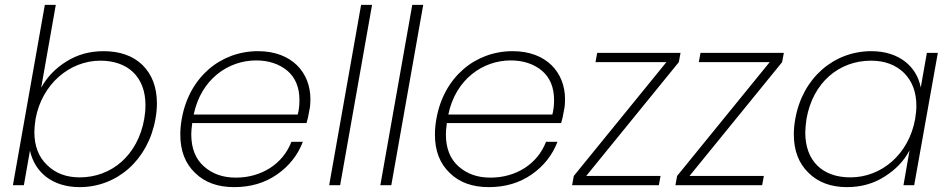

<svg xmlns="http://www.w3.org/2000/svg" viewBox="-20 -760 3904 788"><path d="M33 0H78L103 -142C122 -54 194 8 307 8C460 8 588 -103 618 -272C622 -294 624 -315 624 -335C624 -402 604 -454 565 -493C526 -531 472 -550 405 -550C348 -550 298 -536 253 -508C208 -480 173 -444 149 -400L209 -740H164ZM121 -219C121 -233 123 -251 126 -272C152 -415 266 -511 392 -511C505 -511 577 -444 577 -329C577 -308 575 -289 572 -272C546 -124 439 -32 307 -32C252 -32 207 -49 173 -83C138 -116 121 -162 121 -219Z M781 -50C821 -11 874 8 941 8C1008 8 1067 -9 1117 -44C1166 -78 1202 -123 1223 -178H1176C1141 -87 1053 -31 948 -31C895 -31 852 -46 817 -77C782 -108 765 -152 765 -209C765 -218 766 -234 769 -255H1238C1242 -267 1246 -285 1250 -309C1253 -322 1254 -337 1254 -353C1254 -462 1178 -550 1039 -550C885 -550 756 -443 726 -272C722 -250 720 -229 720 -208C720 -141 740 -89 781 -50ZM775 -290C805 -435 917 -512 1031 -512C1082 -512 1125 -498 1159 -470C1192 -442 1209 -402 1209 -349C1209 -329 1207 -309 1202 -290Z M1462 -740 1331 0H1376L1507 -740Z M1672 -740 1541 0H1586L1717 -740Z M1826 -50C1866 -11 1919 8 1986 8C2053 8 2112 -9 2162 -44C2211 -78 2247 -123 2268 -178H2221C2186 -87 2098 -31 1993 -31C1940 -31 1897 -46 1862 -77C1827 -108 1810 -152 1810 -209C1810 -218 1811 -234 1814 -255H2283C2287 -267 2291 -285 2295 -309C2298 -322 2299 -337 2299 -353C2299 -462 2223 -550 2084 -550C1930 -550 1801 -443 1771 -272C1767 -250 1765 -229 1765 -208C1765 -141 1785 -89 1826 -50ZM1820 -290C1850 -435 1962 -512 2076 -512C2127 -512 2170 -498 2204 -470C2237 -442 2254 -402 2254 -349C2254 -329 2252 -309 2247 -290Z M2766 -505 2773 -543H2431L2424 -505H2715L2335 -38L2328 0H2684L2691 -38H2386Z M3190 -505 3197 -543H2855L2848 -505H3139L2759 -38L2752 0H3108L3115 -38H2810Z M3238 -209C3238 -142 3258 -90 3298 -51C3337 -12 3390 8 3456 8C3513 8 3565 -6 3610 -35C3655 -63 3690 -99 3713 -143L3688 0H3732L3829 -543H3784L3759 -401C3742 -488 3669 -550 3556 -550C3403 -550 3274 -441 3244 -272C3240 -250 3238 -229 3238 -209ZM3285 -216C3285 -231 3287 -250 3290 -272C3316 -421 3423 -511 3555 -511C3611 -511 3656 -494 3690 -461C3724 -427 3741 -382 3741 -325C3741 -310 3739 -292 3736 -272C3710 -127 3598 -32 3470 -32C3355 -32 3285 -100 3285 -216Z"/></svg>

Font: Momo Neue ExtLt
Style: Italic
Weight: 200
Italic angle: -10°
Designer: Ninad Kale (Devanagari), Jonny Pinhorn (Latin)
Foundry: Indian Type Foundry
Version: 4.004